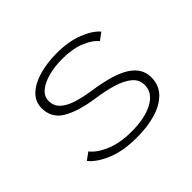

<svg xmlns="http://www.w3.org/2000/svg" viewBox="-154 -939 1182 1182"><g transform="rotate(-45 437.5 -347.5)"><path d="M435 11Q316.5 11 234.2 -23.5Q152 -58 115 -105.5L163 -140.5Q194 -99 265.8 -68.5Q337.5 -38 437.5 -38Q555.5 -38 626.8 -77Q698 -116 698 -184Q698 -231 661.5 -261.5Q625 -292 563 -310.8Q501 -329.5 425 -340Q294.5 -359 221 -402Q147.5 -445 147.5 -531.5Q147.5 -589.5 189.8 -628.5Q232 -667.5 301.5 -686.8Q371 -706 452.5 -706Q556.5 -706 631.8 -676Q707 -646 741 -605L693 -570Q664 -606.5 602 -631.8Q540 -657 450 -657Q389.5 -657 334.2 -643Q279 -629 244.2 -601.2Q209.5 -573.5 209.5 -532Q209.5 -490 238.8 -462Q268 -434 320.5 -417Q373 -400 442.5 -390Q506 -381 563.2 -366.2Q620.5 -351.5 664.8 -328.5Q709 -305.5 734.5 -271Q760 -236.5 760 -188Q760 -122 718 -77.8Q676 -33.5 602.8 -11.2Q529.5 11 435 11Z"/></g></svg>

Font: Trispace SemiExpanded ExtraLight
Style: Regular
Weight: 200
Width: 6
Designer: Tyler Finck
Foundry: Etcetera Type Company
Version: Version 1.210; ttfautohint (v1.8.3)